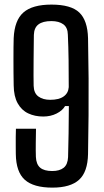

<svg xmlns="http://www.w3.org/2000/svg" viewBox="-20 -828 462 856"><path d="M213.5 8.5Q129.5 8.5 90.5 -26.5Q51.5 -61.5 50.5 -141.5Q50.5 -154 50.2 -174.8Q50 -195.5 50.2 -217.2Q50.5 -239 51 -254H140.5Q140 -224 139.5 -190.8Q139 -157.5 140 -128.5Q141.5 -95.5 159 -80.5Q176.5 -65.5 213 -65.5Q245.5 -65.5 263.8 -80Q282 -94.5 283.5 -127.5Q285 -175 285.8 -233Q286.5 -291 287 -355H270Q258.5 -335 232.2 -321.8Q206 -308.5 172.5 -308.5Q135.5 -308.5 105.8 -322.5Q76 -336.5 58.8 -367.5Q41.5 -398.5 41 -447.5Q40.5 -474.5 40.2 -504.5Q40 -534.5 40 -563.5Q40 -592.5 40.2 -617.2Q40.5 -642 41 -657.5Q44.5 -737.5 84.5 -772.5Q124.5 -807.5 209.5 -807.5Q296.5 -807.5 333.5 -772.2Q370.5 -737 372.5 -657.5Q374.5 -559.5 375 -477.2Q375.5 -395 374.8 -314.5Q374 -234 372.5 -141.5Q371 -61.5 332.5 -26.5Q294 8.5 213.5 8.5ZM204 -383Q242.5 -383 263.5 -397.8Q284.5 -412.5 286.5 -439.5Q286.5 -500 285.8 -559.8Q285 -619.5 282.5 -673.5Q282 -705 262.5 -719.5Q243 -734 209 -734Q171 -734 151.5 -719.2Q132 -704.5 131 -672.5Q131 -660.5 130.5 -629.8Q130 -599 129.8 -562Q129.5 -525 129.5 -492.8Q129.5 -460.5 130 -445.5Q131 -412.5 151.2 -397.8Q171.5 -383 204 -383Z"/></svg>

Font: Big Shoulders Text Thin Medium
Style: Regular
Weight: 500
Version: Version 2.002